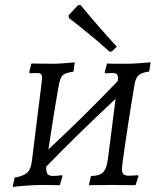

<svg xmlns="http://www.w3.org/2000/svg" viewBox="-20 -760 656 789"><path d="M483 -88Q481 -70 481 -66Q481 -50 487.5 -44Q494 -38 510 -38Q523 -38 533 -39Q543 -40 547 -40L549 -36L537 1L440 0L345 1L354 -37Q379 -37 393 -44Q407 -51 414 -68Q421 -85 425 -119L455 -354Q280 -190 170 -75Q169 -54 175 -45.5Q181 -37 198 -37Q211 -37 222 -38.5Q233 -40 234 -40L237 -37L226 1L156 0Q123 0 78.5 3.5Q34 7 32 9L40 -30Q78 -37 92.5 -51Q107 -65 111 -98L151 -420L153 -440Q153 -452 148 -456Q143 -460 130 -460L102 -459L100 -463L109 -499L196 -498Q218 -498 248 -500.5Q278 -503 287 -504L282 -466Q258 -462 246.5 -456.5Q235 -451 229.5 -438Q224 -425 219 -396Q201 -293 179 -146Q320 -277 464 -427Q465 -432 465 -439Q465 -451 459.5 -455.5Q454 -460 441 -460L413 -459L410 -463L420 -499Q420 -498 499 -498Q523 -498 556 -500.5Q589 -503 599 -504L593 -466Q563 -462 551 -452Q539 -442 534 -419Q521 -344 506.5 -249Q492 -154 483 -88ZM300 -738 310 -740Q323 -724 369 -670.5Q415 -617 460 -568L440 -549L431 -547Q379 -594 328.5 -634.5Q278 -675 263 -686L262 -697Z"/></svg>

Font: Alegreya SC
Style: Italic
Weight: 400
Italic angle: -7°
Designer: Juan Pablo del Peral
Foundry: Huerta Tipografica
Version: Version 2.007; ttfautohint (v1.6)